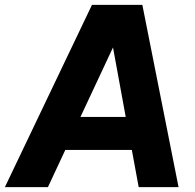

<svg xmlns="http://www.w3.org/2000/svg" viewBox="-47 -765 799 785"><path d="M149 0 220 -152H492L520 0H683L535 -745H329L-27 0ZM282 -287 415 -571 467 -287Z"/></svg>

Font: Plus Jakarta Sans ExtraBold
Style: Italic
Weight: 800
Italic angle: -8°
Designer: Gumpita Rahayu
Foundry: Tokotype
Version: Version 2.071;gftools[0.9.30]